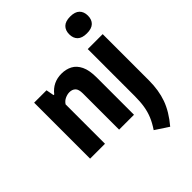

<svg xmlns="http://www.w3.org/2000/svg" viewBox="-279 -941 1327 1327"><g transform="rotate(-45 384.0 -278.0)"><path d="M49 0V-547H170L181 -489H187.5Q239 -555.5 324.5 -555.5Q368 -555.5 402.8 -537.2Q437.5 -519 457.8 -477Q478 -435 478 -364V0H332.5V-353.5Q332.5 -395 315.8 -410.5Q299 -426 272.5 -426Q252.5 -426 230.5 -416.2Q208.5 -406.5 194.5 -385V0ZM596.5 235.5 499 171.5Q527 130 543 91.5Q559 53 566 10Q573 -33 573 -88V-547H719V-95Q719 1.5 691.5 78.5Q664 155.5 596.5 235.5ZM646 -627.5Q599.5 -627.5 577 -649.2Q554.5 -671 554.5 -709.5Q554.5 -748 577 -770Q599.5 -792 646 -792Q692.5 -792 715 -770Q737.5 -748 737.5 -709.5Q737.5 -671 715 -649.2Q692.5 -627.5 646 -627.5Z"/></g></svg>

Font: Encode Sans Cnd
Style: Bold
Weight: 700
Width: 3
Designer: Multiple Designers
Foundry: Impallari Type
Version: Version 3.002; ttfautohint (v1.8.3) -l 8 -r 50 -G 200 -x 14 